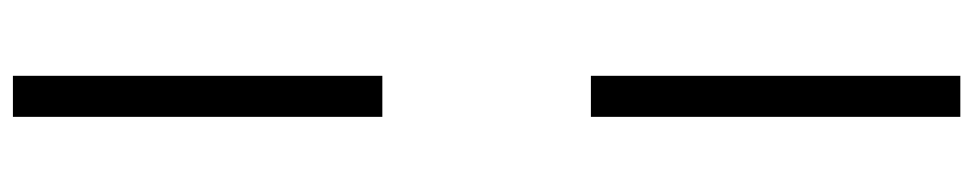

<svg xmlns="http://www.w3.org/2000/svg" viewBox="-610 -490 1471 290"><g transform="rotate(-90 125.0 -344.5)"><path d="M94 -502V-1060H156V-502ZM94 371V-187H156V371Z"/></g></svg>

Font: Matangi
Style: Regular
Weight: 400
Designer: Prashant Pant
Foundry: The Graphic Ant
Version: Version 3.002